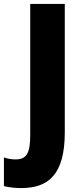

<svg xmlns="http://www.w3.org/2000/svg" viewBox="-86 -734 415 978"><path d="M22 224C160 224 244 156 244 -60V-714H68V-49C68 45 51 78 -7 78C-29 78 -49 74 -66 68V214C-41 220 -12 224 22 224Z"/></svg>

Font: Noto Sans Armenian Condensed Black
Style: Regular
Weight: 900
Width: 3
Designer: Monotype Design Team
Foundry: Monotype Imaging Inc.
Version: Version 2.008